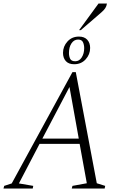

<svg xmlns="http://www.w3.org/2000/svg" viewBox="-35 -1077 701 1097"><path d="M-15 0 -11 -15 32 -29 379 -665H398L518 -30L566 -15L563 0H375L379 -15L461 -30L420 -255H191L73 -29L155 -15L152 0ZM207 -285H415L362 -580ZM389 -710Q357 -710 341 -728Q325 -746 325 -775Q325 -812 350.5 -840Q376 -868 416 -868Q447 -868 463.5 -850Q480 -832 480 -803Q480 -766 454.5 -738Q429 -710 389 -710ZM395 -727Q418 -727 432 -749Q446 -771 446 -802Q446 -821 439 -836Q432 -851 411 -851Q388 -851 373.5 -829.5Q359 -808 359 -774Q359 -755 366 -741Q373 -727 395 -727ZM417 -905 528 -1057H576Q574 -1042 566.5 -1030.5Q559 -1019 545 -1007L427 -905Z"/></svg>

Font: Spectral SC ExtraLight
Style: Italic
Weight: 275
Italic angle: -10°
Designer: Jean-Baptiste Levee
Foundry: Production Type
Version: Version 2.001